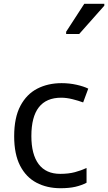

<svg xmlns="http://www.w3.org/2000/svg" viewBox="-20 -986 572 1016"><path d="M300 10Q229 10 173.5 -19Q118 -48 86.5 -109Q55 -170 55 -265Q55 -364 88 -426Q121 -488 177.5 -517Q234 -546 306 -546Q347 -546 385 -537.5Q423 -529 447 -517L420 -444Q396 -453 364 -461Q332 -469 304 -469Q146 -469 146 -266Q146 -169 184.5 -117.5Q223 -66 299 -66Q343 -66 376.5 -75Q410 -84 438 -97V-19Q411 -5 378.5 2.5Q346 10 300 10ZM330 -806V-818L426 -966H532V-956L399 -806Z"/></svg>

Font: Noto Sans Tifinagh Tawellemmet
Style: Regular
Weight: 400
Designer: JamraPatel
Foundry: JamraPatel LLC
Version: Version 2.006; ttfautohint (v1.8.4.7-5d5b)